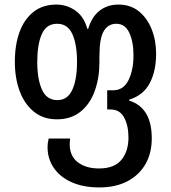

<svg xmlns="http://www.w3.org/2000/svg" viewBox="-20 -570 747 840"><path d="M414 250Q344 250 293 227Q242 204 215 164Q188 124 188 73Q188 55 193 36H287Q286 42 285.5 48.5Q285 55 285 61Q285 113 320.5 140Q356 167 413 167Q480 167 511 129.5Q542 92 542 32Q542 -21 523 -56Q504 -91 464 -91H449V-175H475Q520 -175 542 -219Q564 -263 564 -328Q564 -388 545.5 -427Q527 -466 489 -466Q453 -466 434 -434Q415 -402 415 -325V-298Q415 -229 394.5 -172Q374 -115 332.5 -81.5Q291 -48 229 -48Q169 -48 128 -81.5Q87 -115 66 -171.5Q45 -228 45 -300Q45 -374 65.5 -430Q86 -486 126.5 -518Q167 -550 227 -550Q272 -550 309.5 -524Q347 -498 362 -444H366Q381 -496 415.5 -523Q450 -550 498 -550Q551 -550 587.5 -520.5Q624 -491 643.5 -442Q663 -393 663 -335Q663 -259 635 -206Q607 -153 545 -134V-130Q644 -99 644 35Q644 99 617 147Q590 195 538.5 222.5Q487 250 414 250ZM231 -132Q276 -132 296.5 -177.5Q317 -223 317 -299Q317 -376 296.5 -421Q276 -466 230 -466Q183 -466 163 -421Q143 -376 143 -299Q143 -224 163.5 -178Q184 -132 231 -132Z"/></svg>

Font: Noto Sans Georgian Condensed Medium
Style: Regular
Weight: 500
Width: 3
Designer: Monotype Design Team, Akaki Razmadze
Foundry: Google LLC
Version: Version 2.005; ttfautohint (v1.8.4.7-5d5b)